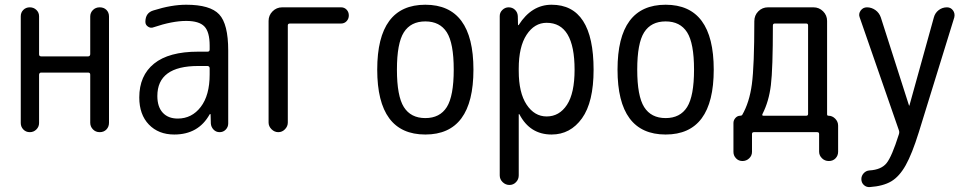

<svg xmlns="http://www.w3.org/2000/svg" viewBox="-20 -550 4040 799"><path d="M66.4 -38.1V-482.4Q66.4 -498 77.1 -508.8Q87.9 -519.5 104 -519.5Q120.1 -519.5 131.3 -508.8Q142.6 -498 142.6 -482.4V-324.2Q142.6 -315.4 151.4 -315.4H346.7Q354.5 -315.4 355.5 -324.2V-481.4Q355.5 -497.1 366.7 -508.3Q377.9 -519.5 395 -519.5Q412.1 -519.5 422.9 -508.8Q433.6 -498 433.6 -481.4V-39.1Q433.6 -22.5 422.9 -11.2Q412.1 0 395 0Q377.9 0 366.7 -11.7Q355.5 -23.4 355.5 -39.1V-239.3Q355.5 -248 346.7 -248H151.4Q143.6 -248 142.6 -239.3V-38.1Q142.6 -22.5 131.3 -11.2Q120.1 0 104 0Q87.9 0 77.1 -11.2Q66.4 -22.5 66.4 -38.1Z M804.7 -275.4Q634.8 -275.4 634.8 -150.4Q634.8 -105.5 657.2 -81.1Q679.7 -56.6 719.7 -56.6Q778.3 -56.6 815.4 -105Q852.5 -153.3 852.5 -240.2V-265.6Q852.5 -274.4 843.8 -275.4ZM705.1 9.8Q639.6 9.8 599.6 -31.7Q559.6 -73.2 559.6 -144.5Q559.6 -235.4 621.1 -285.2Q682.6 -335 804.7 -335H843.8Q852.5 -335 852.5 -343.8V-360.4Q852.5 -417 830.6 -439.9Q808.6 -462.9 754.9 -462.9Q697.3 -462.9 619.1 -436.5Q607.4 -431.6 596.2 -439Q585 -446.3 585 -459Q585 -497.1 619.1 -506.8Q693.4 -530.3 754.9 -530.3Q854.5 -530.3 892.1 -490.2Q929.7 -450.2 929.7 -339.8V-36.1Q929.7 -21.5 919.4 -10.7Q909.2 0 894 0Q878.9 0 868.7 -10.7Q858.4 -21.5 857.4 -36.1L856.4 -74.2Q856.4 -75.2 855.5 -75.2Q853.5 -75.2 852.5 -74.2Q805.7 9.8 705.1 9.8Z M1097.7 -40V-462.9Q1097.7 -486.3 1114.3 -502.9Q1130.9 -519.5 1154.3 -519.5H1399.4Q1413.1 -519.5 1422.4 -509.8Q1431.6 -500 1431.6 -485.8Q1431.6 -471.7 1422.4 -461.9Q1413.1 -452.1 1399.4 -452.1H1186.5Q1177.7 -452.1 1177.7 -444.3V-40Q1177.7 -24.4 1166 -12.2Q1154.3 0 1138.2 0Q1122.1 0 1109.9 -12.2Q1097.7 -24.4 1097.7 -40Z M1839.4 -415.5Q1810.5 -460.9 1750 -460.9Q1689.5 -460.9 1660.6 -415.5Q1631.8 -370.1 1631.8 -260.3Q1631.8 -150.4 1660.6 -104.5Q1689.5 -58.6 1750 -58.6Q1810.5 -58.6 1839.4 -104.5Q1868.2 -150.4 1868.2 -260.3Q1868.2 -370.1 1839.4 -415.5ZM1950.2 -260.3Q1950.2 9.8 1750 9.8Q1549.8 9.8 1549.8 -260.3Q1549.8 -530.3 1750 -530.3Q1950.2 -530.3 1950.2 -260.3Z M2138.7 -264.6V-254.9Q2138.7 -164.1 2171.4 -114.7Q2204.1 -65.4 2254.9 -65.4Q2307.6 -65.4 2339.4 -113.8Q2371.1 -162.1 2371.1 -259.8Q2371.1 -455.1 2254.9 -455.1Q2204.1 -455.1 2171.4 -405.3Q2138.7 -355.5 2138.7 -264.6ZM2059.6 179.7V-483.4Q2059.6 -498 2070.8 -508.8Q2082 -519.5 2096.7 -519.5Q2112.3 -519.5 2123 -509.3Q2133.8 -499 2134.8 -483.4L2135.7 -446.3Q2135.7 -445.3 2136.7 -445.3Q2138.7 -445.3 2138.7 -446.3Q2192.4 -530.3 2275.4 -530.3Q2450.2 -530.3 2450.2 -259.8Q2450.2 -125 2401.9 -57.6Q2353.5 9.8 2275.4 9.8Q2185.5 9.8 2141.6 -74.2Q2141.6 -75.2 2139.6 -75.2Q2138.7 -75.2 2138.7 -74.2V179.7Q2138.7 196.3 2127.4 208Q2116.2 219.7 2100.1 219.7Q2084 219.7 2071.8 208Q2059.6 196.3 2059.6 179.7Z M2839.4 -415.5Q2810.5 -460.9 2750 -460.9Q2689.5 -460.9 2660.6 -415.5Q2631.8 -370.1 2631.8 -260.3Q2631.8 -150.4 2660.6 -104.5Q2689.5 -58.6 2750 -58.6Q2810.5 -58.6 2839.4 -104.5Q2868.2 -150.4 2868.2 -260.3Q2868.2 -370.1 2839.4 -415.5ZM2950.2 -260.3Q2950.2 9.8 2750 9.8Q2549.8 9.8 2549.8 -260.3Q2549.8 -530.3 2750 -530.3Q2950.2 -530.3 2950.2 -260.3Z M3153.3 -76.2Q3149.4 -68.4 3157.2 -68.4H3335Q3342.8 -68.4 3342.8 -76.2V-444.3Q3342.8 -452.1 3335 -452.1H3204.1Q3196.3 -452.1 3196.3 -443.4Q3196.3 -263.7 3188 -195.8Q3179.7 -127.9 3153.3 -76.2ZM3032.2 82V-38.1Q3032.2 -49.8 3040.5 -59.1Q3048.8 -68.4 3060.5 -68.4Q3065.4 -68.4 3068.4 -71.3Q3098.6 -123 3108.9 -199.7Q3119.1 -276.4 3119.1 -461.9Q3119.1 -486.3 3135.7 -502.9Q3152.3 -519.5 3175.8 -519.5H3365.2Q3388.7 -519.5 3405.3 -502.9Q3421.9 -486.3 3421.9 -462.9V-74.2Q3421.9 -68.4 3427.7 -68.4Q3443.4 -68.4 3455.6 -56.2Q3467.8 -43.9 3467.8 -27.3V81.1Q3467.8 97.7 3457 108.9Q3446.3 120.1 3429.2 120.1Q3412.1 120.1 3400.4 108.4Q3388.7 96.7 3388.7 81.1V7.8Q3388.7 0 3380.9 0H3117.2Q3109.4 0 3109.4 7.8V82Q3109.4 97.7 3097.7 108.9Q3085.9 120.1 3069.8 120.1Q3053.7 120.1 3043 108.9Q3032.2 97.7 3032.2 82Z M3720.7 -7.8 3557.6 -477.5Q3551.8 -492.2 3561.5 -505.9Q3571.3 -519.5 3587.9 -519.5Q3606.4 -519.5 3622.6 -508.3Q3638.7 -497.1 3645.5 -477.5L3762.7 -111.3Q3762.7 -110.4 3763.7 -110.4Q3764.6 -110.4 3764.6 -111.3L3866.2 -477.5Q3871.1 -496.1 3886.2 -507.8Q3901.4 -519.5 3920.9 -519.5Q3936.5 -519.5 3945.8 -506.8Q3955.1 -494.1 3951.2 -477.5L3803.7 0Q3775.4 90.8 3749 137.7Q3722.7 184.6 3689 204.6Q3655.3 224.6 3599.6 228.5Q3585 229.5 3574.7 219.7Q3564.5 210 3564.5 195.3Q3564.5 181.6 3574.2 170.9Q3584 160.2 3598.6 159.2Q3647.5 156.2 3669.4 128.9Q3691.4 101.6 3720.7 8.8Q3723.6 0 3720.7 -7.8Z"/></svg>

Font: Rounded Mgen+ 2m regular
Style: Regular
Weight: 400
Designer: [Source Han Sans]
Ryoko NISHIZUKA  (kana & ideographs); Paul D. Hunt (Latin, Greek & Cyrillic); Wenlong ZHANG  (bopomofo
Version: Version 1.059.20150602